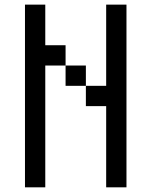

<svg xmlns="http://www.w3.org/2000/svg" viewBox="-20 -801 648 821"><path d="M260.4 -520.8H347.2V-434H260.4ZM173.6 -520.8V0H86.8V-781.2H173.6V-607.6H260.4V-520.8ZM434 -434V-781.2H520.8V0H434V-347.2H347.2V-434Z"/></svg>

Font: 8-bit Operator+
Style: Regular
Weight: 400
Designer: GrandChaos9000
Foundry: Grand Chaos Productions
Version: Version 1.2.0 - April 24, 2014